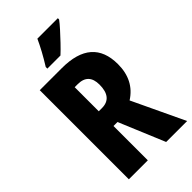

<svg xmlns="http://www.w3.org/2000/svg" viewBox="-280 -1009 1088 1088"><g transform="rotate(-45 264.5 -465.0)"><path d="M239 -714Q480 -714 480 -505Q480 -376 381 -313L529 0H361L246 -275H214V0H62V-714ZM238 -586H214V-393H239Q324 -393 324 -497Q324 -586 238 -586ZM423 -920Q410 -902 386 -875.5Q362 -849 335 -820.5Q308 -792 284 -770H179V-783Q204 -823 224 -860Q244 -897 259 -930H423Z"/></g></svg>

Font: Noto Sans Myanmar UI ExtraCondensed ExtraBold
Style: Regular
Weight: 800
Width: 2
Designer: Monotype Design Team
Foundry: Monotype Imaging Inc.
Version: Version 2.103; ttfautohint (v1.8.4.7-5d5b)